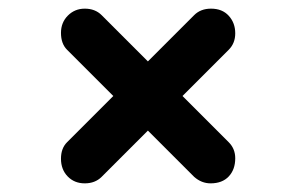

<svg xmlns="http://www.w3.org/2000/svg" viewBox="-20 -562 684 444"><path d="M402 -340 509 -233Q524 -218 524 -196Q524 -170 509 -154Q494 -138 467 -138Q446 -138 429 -153L322 -260L215 -153Q200 -138 176 -138Q152 -138 136.5 -154Q121 -170 121 -195Q121 -219 135 -233L242 -340L135 -447Q121 -461 121 -486Q121 -510 137 -526Q153 -542 176 -542Q200 -542 215 -527L322 -420L429 -527Q444 -542 468 -542Q494 -542 509 -525.5Q524 -509 524 -485Q524 -462 509 -447Z"/></svg>

Font: Tsukimi Rounded
Style: Bold
Weight: 700
Designer: Takashi Funayama
Foundry: Takashi Funayama
Version: Version 1.032; ttfautohint (v1.8.3)